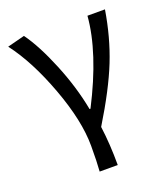

<svg xmlns="http://www.w3.org/2000/svg" viewBox="-139 -652 816 946"><g transform="rotate(-20 269.5 -179.0)"><path d="M219.7 199.2Q223.6 150.4 223.6 65.4Q223.6 -66.4 157.7 -244.1Q91.8 -421.9 6.8 -533.2L97.7 -556.6Q151.4 -482.4 203.1 -356.4Q254.9 -230.5 278.3 -107.4H283.2Q411.1 -356.4 425.8 -543H517.6Q495.1 -404.3 447.8 -285.2Q400.4 -166 301.8 -4.9Q314.5 89.8 314.5 199.2Z"/></g></svg>

Font: Bpmf Zihi Sans Regular
Style: Regular
Weight: 400
Foundry: But Ko
Version: Version 1.320